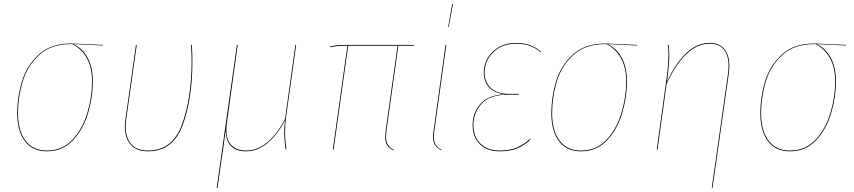

<svg xmlns="http://www.w3.org/2000/svg" viewBox="-20 -739 4221 949"><path d="M65 -180Q65 -258 88 -335.5Q111 -413 170.5 -468.5Q230 -524 332 -524Q342 -524 489 -517L488 -514L344 -521Q389 -499 414 -452Q439 -405 439 -336Q439 -260 415.5 -180.5Q392 -101 341 -46Q290 9 211 9Q141 9 103 -41Q65 -91 65 -180ZM435 -336Q435 -405 409.5 -451Q384 -497 338 -521H332Q231 -521 172.5 -466Q114 -411 91.5 -334Q69 -257 69 -180Q69 -93 106 -44Q143 5 211 5Q289 5 339 -49.5Q389 -104 412 -182.5Q435 -261 435 -336Z M931 -435Q931 -250 883 -120.5Q835 9 712 9Q653 9 625 -25Q597 -59 597 -112Q597 -123 599 -143L652 -517H656L603 -143Q601 -123 601 -112Q601 -61 627.5 -28Q654 5 712 5Q833 5 880 -125Q927 -255 927 -435Q927 -480 924 -517H928Q931 -480 931 -435Z M1389 -86Q1389 -47 1396 0H1392Q1385 -47 1385 -85Q1385 -117 1389 -145Q1353 -75 1303.5 -33Q1254 9 1196 9Q1147 9 1121.5 -17.5Q1096 -44 1096 -95Q1092 -72 1085 -17L1074 58L1055 190H1051L1151 -517H1155L1102 -135Q1099 -116 1099 -98Q1099 -45 1125.5 -20Q1152 5 1196 5Q1254 5 1303.5 -37.5Q1353 -80 1389 -152L1440 -517H1444L1394 -161Q1389 -127 1389 -86Z M1890 -92Q1888 -70 1888 -63Q1888 -40 1896.5 -25Q1905 -10 1926 1L1924 4Q1902 -8 1893 -22.5Q1884 -37 1884 -62Q1884 -70 1886 -92L1945 -513H1701L1629 0H1625L1697 -513Q1637 -513 1613 -505L1612 -509Q1637 -517 1692 -517H2026V-513H1949Z M2127 -92Q2124 -76 2124 -62Q2124 -40 2133 -25Q2142 -10 2162 1L2161 4Q2139 -8 2129.5 -23Q2120 -38 2120 -62Q2120 -76 2123 -92L2182 -517H2186ZM2219 -719 2198 -606H2195L2215 -719Z M2316 -121Q2316 -181 2354.5 -225.5Q2393 -270 2477 -273Q2426 -277 2398.5 -306Q2371 -335 2371 -381Q2371 -418 2390 -451.5Q2409 -485 2445.5 -506Q2482 -527 2531 -527Q2607 -527 2655 -482L2652 -480Q2607 -523 2530 -523Q2482 -523 2447 -502.5Q2412 -482 2393.5 -449.5Q2375 -417 2375 -381Q2375 -334 2405.5 -304.5Q2436 -275 2496 -275H2544V-271H2493Q2400 -271 2360 -226Q2320 -181 2320 -121Q2320 -63 2355 -29Q2390 5 2450 5Q2499 5 2534.5 -10Q2570 -25 2600 -53L2602 -49Q2571 -20 2535.5 -5.5Q2500 9 2450 9Q2388 9 2352 -26Q2316 -61 2316 -121Z M2705 -180Q2705 -258 2728 -335.5Q2751 -413 2810.5 -468.5Q2870 -524 2972 -524Q2982 -524 3129 -517L3128 -514L2984 -521Q3029 -499 3054 -452Q3079 -405 3079 -336Q3079 -260 3055.5 -180.5Q3032 -101 2981 -46Q2930 9 2851 9Q2781 9 2743 -41Q2705 -91 2705 -180ZM3075 -336Q3075 -405 3049.5 -451Q3024 -497 2978 -521H2972Q2871 -521 2812.5 -466Q2754 -411 2731.5 -334Q2709 -257 2709 -180Q2709 -93 2746 -44Q2783 5 2851 5Q2929 5 2979 -49.5Q3029 -104 3052 -182.5Q3075 -261 3075 -336Z M3578 -373Q3581 -394 3581 -413Q3581 -466 3557.5 -494.5Q3534 -523 3487 -523Q3368 -523 3275 -325L3230 0H3226L3271 -325Q3284 -415 3284 -469Q3284 -496 3281 -517L3285 -518Q3288 -491 3288 -466Q3288 -422 3277 -336Q3368 -527 3487 -527Q3535 -527 3560 -497Q3585 -467 3585 -413Q3585 -394 3582 -373L3502 189L3498 190Z M3738 -180Q3738 -258 3761 -335.5Q3784 -413 3843.5 -468.5Q3903 -524 4005 -524Q4015 -524 4162 -517L4161 -514L4017 -521Q4062 -499 4087 -452Q4112 -405 4112 -336Q4112 -260 4088.5 -180.5Q4065 -101 4014 -46Q3963 9 3884 9Q3814 9 3776 -41Q3738 -91 3738 -180ZM4108 -336Q4108 -405 4082.5 -451Q4057 -497 4011 -521H4005Q3904 -521 3845.5 -466Q3787 -411 3764.5 -334Q3742 -257 3742 -180Q3742 -93 3779 -44Q3816 5 3884 5Q3962 5 4012 -49.5Q4062 -104 4085 -182.5Q4108 -261 4108 -336Z"/></svg>

Font: Fira Sans Condensed Four
Style: Italic
Weight: 100
Width: 3
Italic angle: -8°
Designer: bBox Type GmbH & Carrois Corporate GbR & Edenspiekermann AG
Foundry: bBox Type GmbH & Carrois Corporate GbR & Edenspiekermann AG
Version: Version 4.301